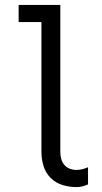

<svg xmlns="http://www.w3.org/2000/svg" viewBox="-20 -755 415 783"><path d="M292 8Q263 8 235 -0.5Q207 -9 186.5 -29.5Q166 -50 157.5 -78Q149 -106 149 -135V-665H56V-735H226V-135Q226 -121 229.5 -107.5Q233 -94 242 -83Q251 -72 264.5 -67Q278 -62 292 -62Q304 -62 316 -65Q328 -68 339 -73V-3Q328 2 316 5Q304 8 292 8Z"/></svg>

Font: Iosevka Julsh Curly
Style: Regular
Weight: 400
Designer: Belleve Invis
Foundry: Belleve Invis
Version: Version 15.0.2; ttfautohint (v1.8.4)